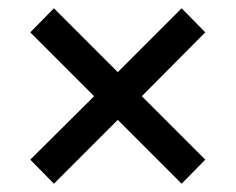

<svg xmlns="http://www.w3.org/2000/svg" viewBox="-20 -482 568 463"><path d="M110 -39 53 -97 207 -250 53 -404 110 -462 264 -308 418 -462 475 -404 322 -250 475 -97 418 -39 264 -193Z"/></svg>

Font: Atkinson Hyperlegible
Style: Regular
Weight: 400
Designer: Elliott Scott, Megan Eiswerth, Linus Boman, Theodore Petrosky
Foundry: Braille Institute
Version: Version 1.006; ttfautohint (v1.8.3)